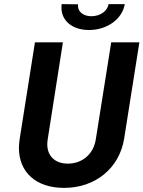

<svg xmlns="http://www.w3.org/2000/svg" viewBox="-20 -906 698 934"><path d="M413 -760C502 -760 575 -814 587 -886H508C503 -852 467 -827 424 -827C383 -827 355 -852 360 -885L280 -886C279 -880 279 -874 279 -868C279 -805 332 -760 413 -760ZM292 8C444 8 561 -88 584 -232L658 -700H521L446 -228C435 -157 381 -110 310 -110C248 -110 210 -147 210 -204C210 -212 211 -220 212 -228L286 -700H150L76 -232C74 -216 72 -202 72 -187C72 -68 155 8 292 8Z"/></svg>

Font: Arthouse Owned
Style: Bold Italic
Weight: 700
Italic angle: -10°
Designer: Jeremy Tribby
Foundry: Tribby Type
Version: Version 1.000;PS 001.000;hotconv 1.0.88;makeotf.lib2.5.64775